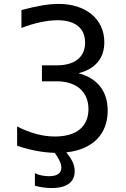

<svg xmlns="http://www.w3.org/2000/svg" viewBox="-20 -762 642 975"><path d="M526.9 -200.2C526.9 -298.8 474.6 -364.7 378.9 -390.1C464.4 -412.1 509.8 -466.3 509.8 -547.9C509.8 -664.6 416.5 -742.2 277.8 -742.2C227.5 -742.2 167.5 -731.9 88.9 -710.9V-620.1C158.7 -647 222.7 -659.2 272 -659.2C363.3 -659.2 412.1 -617.7 412.1 -545.9C412.1 -470.7 358.4 -430.2 268.1 -430.2H192.9V-349.1H268.1C367.2 -349.1 429.2 -296.9 429.2 -208C429.2 -120.1 369.1 -68.8 259.8 -68.8C197.8 -68.8 133.3 -85.4 66.9 -120.1V-22C129.9 0 197.3 12.7 258.3 14.2C283.2 49.8 291.5 70.8 291.5 88.9C291.5 116.7 272 132.8 229 132.8C205.1 132.8 177.2 127.9 157.2 117.2V181.2C186 189 214.4 192.9 242.2 192.9C319.8 192.9 359.4 162.1 359.4 107.4C359.4 75.2 345.7 46.9 316.4 11.7C450.2 -2.4 526.9 -80.1 526.9 -200.2Z"/></svg>

Font: Hack
Style: Regular
Weight: 400
Monospace: yes
Designer: Christopher Simpkins
Foundry: Christopher Simpkins
Version: Version 2.010